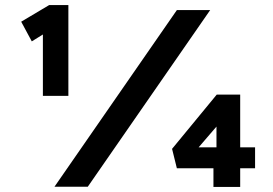

<svg xmlns="http://www.w3.org/2000/svg" viewBox="-20 -740 1083 761"><path d="M150 -360V-646L164 -612L106 -576L64 -654L175 -720H251V-360H201Q191 -360 178.5 -360Q166 -360 150 -360ZM196 0 681 -700H813L328 0ZM916 -156H991V-73H916ZM738 -122 722 -156H888L838 -125V-283L867 -272ZM932 1H826V-100L878 -73H681L662 -150L839 -365H932Z"/></svg>

Font: Lexend Tera SemiBold
Style: Regular
Weight: 600
Version: Version 1.007